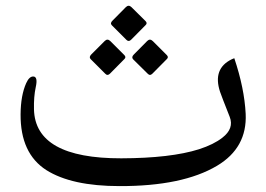

<svg xmlns="http://www.w3.org/2000/svg" viewBox="-20 -610 901 651"><path d="M385.3 21Q223.1 21 137.2 -33.2Q48.8 -89.8 49.8 -222.7Q50.3 -286.6 68.8 -328.1Q79.6 -352.1 94.2 -350.6Q108.9 -348.6 101.1 -314Q94.2 -282.2 95.2 -239.3Q99.1 -72.8 391.1 -73.2Q559.1 -73.7 654.8 -104Q704.6 -120.1 733.9 -143.1Q774.4 -174.3 758.8 -213.9Q731 -284.2 726.1 -298.8Q700.2 -377.4 766.1 -409.2L774.4 -412.6Q808.6 -311 813 -224.1Q818.4 -108.9 715.8 -47.9Q599.1 21.5 385.3 21ZM425.9 -585.6 473.5 -538.5Q480.7 -531.3 473.5 -524.7L424.7 -475.4Q416.4 -467.1 408.7 -474.8L359.4 -524.1Q352.2 -531.3 361.6 -540.2L407 -586.1Q416.4 -595 425.9 -585.6ZM498.4 -470.4 545.5 -423.3Q552.7 -416.1 545.5 -409.5L496.7 -360.2Q488.4 -351.9 480.7 -360.2L431.4 -408.9Q424.7 -416.1 433.6 -425L479 -470.9Q488.4 -480.4 498.4 -470.4ZM354.4 -470.4 401.5 -423.3Q408.7 -416.1 401.5 -409.5L352.8 -360.2Q344.4 -351.9 336.7 -360.2L287.4 -409.5Q280.8 -416.1 289.1 -425L335 -470.9Q344.4 -480.4 354.4 -470.4Z"/></svg>

Font: Gandom FD
Style: FD
Weight: 400
Foundry: DejaVu fonts team - Redesigned by Saber Rastikerdar - Based on Samim Font
Version: Version 0.6